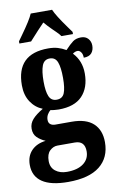

<svg xmlns="http://www.w3.org/2000/svg" viewBox="-113 -823 691 1115"><g transform="rotate(-10 232.0 -265.5)"><path d="M-7 99Q-7 47 24 15Q55 -17 108 -23Q78 -36 59 -55Q40 -74 40 -106Q40 -137 61.5 -161Q83 -185 124 -209Q81 -226 54.5 -266Q28 -306 28 -364Q28 -549 215 -549Q247 -549 271 -542Q295 -535 319 -521Q347 -551 366 -565Q385 -579 414 -579Q441 -579 456 -562Q471 -545 471 -521Q471 -494 456.5 -477Q442 -460 410 -460Q410 -481 401 -493Q392 -505 381 -505Q367 -505 352 -494Q400 -444 400 -369Q400 -285 354 -237Q308 -189 215 -189Q204 -189 189 -190.5Q174 -192 167 -194Q157 -187 148.5 -172.5Q140 -158 140 -141Q140 -123 151 -114.5Q162 -106 180 -106H276Q361 -106 403.5 -66.5Q446 -27 446 44Q446 135 383 185Q320 235 196 235Q95 235 44 200.5Q-7 166 -7 99ZM271 -365Q271 -427 259 -458.5Q247 -490 214 -490Q181 -490 168.5 -457.5Q156 -425 156 -364Q156 -306 168.5 -276.5Q181 -247 213 -247Q247 -247 259 -276Q271 -305 271 -365ZM332 78Q332 16 273 16H171Q146 16 125.5 35.5Q105 55 105 96Q105 134 131.5 155Q158 176 199 176Q262 176 297 149.5Q332 123 332 78ZM56 -619 79 -651Q136 -730 151 -766H277Q292 -730 349 -651L372 -619V-606H304Q296 -618 279.5 -634Q263 -650 258 -655Q250 -663 235.5 -678Q221 -693 214 -702L175 -661Q133 -616 125 -606H56Z"/></g></svg>

Font: Noto Serif CondExtraBold
Style: Regular
Weight: 800
Width: 3
Designer: Monotype Design Team
Foundry: Monotype Imaging Inc.
Version: Version 1.001